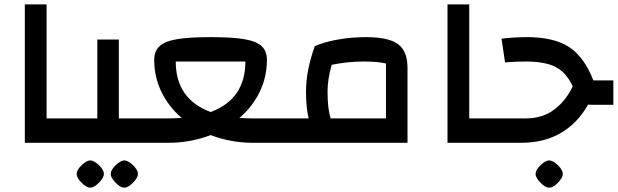

<svg xmlns="http://www.w3.org/2000/svg" viewBox="-20 -650 2812 874"><path d="M93 -630H192V-111H305V0H93Z M634 -111V0H265V-111H423V-470H521V-111ZM329 142Q329 124 351 102.5Q373 81 391 80Q409 81 431 102.5Q453 124 453 142Q453 159 430 182Q407 205 391 204Q374 205 351.5 182Q329 159 329 142ZM484 142Q484 124 506 102.5Q528 81 546 80Q564 81 586 102.5Q608 124 608 142Q608 159 585 182Q562 205 546 204Q529 205 506.5 182Q484 159 484 142Z M1283 -111V0H1132Q1031 0 939 -35Q847 0 746 0H594V-111H746Q769 -111 807 -113Q747 -165 714.5 -232.5Q682 -300 682 -377Q682 -417 706 -439.5Q730 -462 785 -471.5Q840 -481 939 -481Q1038 -481 1093 -471.5Q1148 -462 1171.5 -439.5Q1195 -417 1195 -377Q1195 -300 1162.5 -232.5Q1130 -165 1070 -113Q1110 -111 1132 -111ZM939 -140Q1097 -199 1097 -370H780Q780 -199 939 -140Z M1835 -341V0H1243V-111H1385Q1373 -159 1373 -234Q1373 -328 1413 -440Q1459 -460 1521 -470.5Q1583 -481 1645 -481Q1749 -481 1792 -449Q1835 -417 1835 -341ZM1737 -361Q1700 -370 1635 -370Q1563 -370 1490 -355Q1471 -289 1471 -234Q1471 -156 1485 -111H1737Z M2017 -630H2116V-111H2229V0H2017Z M2772 -284V-173H2676Q2663 -173 2657 -174Q2610 -90 2533.5 -45Q2457 0 2352 0H2189V-111H2372Q2451 -111 2504.5 -152.5Q2558 -194 2587 -257Q2558 -320 2509.5 -345Q2461 -370 2373 -370Q2326 -370 2279 -366L2263 -474Q2323 -481 2379 -481Q2502 -481 2571 -435.5Q2640 -390 2681 -284ZM2418 142Q2418 124 2440 102.5Q2462 81 2480 80Q2498 81 2520 102.5Q2542 124 2542 142Q2542 159 2519.5 182Q2497 205 2480 204Q2463 205 2440.5 182Q2418 159 2418 142Z"/></svg>

Font: Changa Medium
Style: Regular
Weight: 500
Designer: Eduardo Rodriguez Tunni
Foundry: Eduardo Rodriguez Tunni
Version: Version 2.002; ttfautohint (v1.5) -l 8 -r 50 -G 150 -x 14 -H